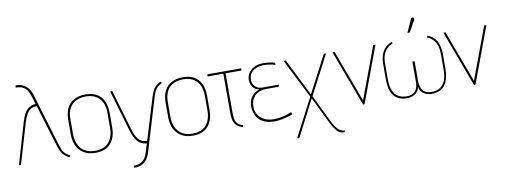

<svg xmlns="http://www.w3.org/2000/svg" viewBox="-69 -1088 4453 1691"><g transform="rotate(-10 2157.0 -242.5)"><path d="M401 -114 257 -590Q252 -607 242.5 -625.5Q233 -644 217 -660Q201 -676 176.5 -686.5Q152 -697 117 -697L113 -678Q160 -678 185 -661Q210 -644 221.5 -621Q233 -598 239 -578L261 -506Q225 -503 200.5 -486Q176 -469 160 -440Q144 -411 132 -371L23 1H41L148 -360Q160 -401 175.5 -429Q191 -457 213 -471Q235 -485 268 -485L381 -112Q391 -80 402 -58Q413 -36 430 -20.5Q447 -5 474 8L485 -5Q454 -20 438 -37.5Q422 -55 414.5 -74.5Q407 -94 401 -114Z M890 -185V-316Q890 -408 843.5 -460Q797 -512 708 -512Q649 -512 606.5 -489.5Q564 -467 542 -423.5Q520 -380 520 -316V-185Q520 -131 540 -87Q560 -43 602 -16.5Q644 10 708 10Q799 10 844.5 -43.5Q890 -97 890 -185ZM871 -320V-185Q871 -135 854 -94.5Q837 -54 801 -31Q765 -8 708 -8Q650 -8 613 -31.5Q576 -55 558 -95.5Q540 -136 540 -185V-320Q540 -375 559 -413.5Q578 -452 615.5 -473Q653 -494 708 -494Q757 -494 793.5 -474.5Q830 -455 850.5 -416.5Q871 -378 871 -320Z M1389 -494 1379 -508Q1351 -495 1334.5 -479.5Q1318 -464 1307.5 -442Q1297 -420 1286 -387L1173 -15Q1149 -15 1130.5 -22.5Q1112 -30 1097.5 -46Q1083 -62 1072 -85.5Q1061 -109 1052 -140L946 -500H927L1036 -129Q1048 -89 1065 -59Q1082 -29 1107 -12.5Q1132 4 1166 6L1144 79Q1140 94 1132.5 111Q1125 128 1111.5 144Q1098 160 1075.5 170Q1053 180 1017 180L1022 199Q1057 199 1081.5 188.5Q1106 178 1121.5 161.5Q1137 145 1146.5 126.5Q1156 108 1161 92L1305 -385Q1311 -405 1319 -425Q1327 -445 1343.5 -463Q1360 -481 1389 -494Z M1761 -185V-316Q1761 -408 1714.5 -460Q1668 -512 1579 -512Q1520 -512 1477.5 -489.5Q1435 -467 1413 -423.5Q1391 -380 1391 -316V-185Q1391 -131 1411 -87Q1431 -43 1473 -16.5Q1515 10 1579 10Q1670 10 1715.5 -43.5Q1761 -97 1761 -185ZM1742 -320V-185Q1742 -135 1725 -94.5Q1708 -54 1672 -31Q1636 -8 1579 -8Q1521 -8 1484 -31.5Q1447 -55 1429 -95.5Q1411 -136 1411 -185V-320Q1411 -375 1430 -413.5Q1449 -452 1486.5 -473Q1524 -494 1579 -494Q1628 -494 1664.5 -474.5Q1701 -455 1721.5 -416.5Q1742 -378 1742 -320Z M1956 -133V-481H2099V-500H1796V-481H1936V-133Q1936 -105 1939 -82Q1942 -59 1951 -41Q1960 -23 1977.5 -9.5Q1995 4 2023 13L2030 -4Q1993 -14 1977.5 -34Q1962 -54 1959 -80Q1956 -106 1956 -133Z M2402 -477V-497Q2376 -504 2350 -507.5Q2324 -511 2299 -511Q2248 -511 2214.5 -493Q2181 -475 2164 -446.5Q2147 -418 2147 -386Q2147 -370 2153 -350Q2159 -330 2176 -313Q2193 -296 2224 -289Q2178 -275 2152.5 -240Q2127 -205 2127 -152Q2127 -114 2144 -76Q2161 -38 2201 -13.5Q2241 11 2309 11Q2338 11 2368 5.5Q2398 0 2425 -8Q2452 -16 2472 -23L2465 -43Q2465 -44 2453 -39Q2441 -34 2419 -27Q2397 -20 2368 -14.5Q2339 -9 2306 -9Q2257 -9 2221 -27Q2185 -45 2165.5 -76.5Q2146 -108 2146 -149Q2146 -178 2155 -202.5Q2164 -227 2181.5 -245Q2199 -263 2226 -273Q2253 -283 2289 -283H2395L2402 -301H2254Q2227 -301 2207.5 -312Q2188 -323 2177 -342Q2166 -361 2166 -386Q2166 -425 2186 -448.5Q2206 -472 2237 -483Q2268 -494 2301 -494Q2313 -494 2332 -492Q2351 -490 2370.5 -486Q2390 -482 2402 -477Z M2800 108 2675 -149 2858 -500H2838L2664 -167L2498 -500H2478L2655 -149L2478 190L2495 197L2665 -132L2782 108Q2800 142 2816 165.5Q2832 189 2851 200.5Q2870 212 2896 212L2906 199Q2883 197 2865 187.5Q2847 178 2831.5 158Q2816 138 2800 108Z M2915 -500 3101 0H3114L3300 -500H3280L3107 -36L2934 -500Z M3764 -499 3758 -484Q3786 -473 3807.5 -452.5Q3829 -432 3841 -399Q3853 -366 3853 -316V-180Q3853 -122 3837.5 -83Q3822 -44 3791.5 -24Q3761 -4 3714 -4Q3682 -4 3660 -16Q3638 -28 3627 -52Q3616 -76 3614 -110V-297H3594V-110Q3593 -76 3581.5 -52Q3570 -28 3548 -16Q3526 -4 3493 -4Q3447 -4 3416 -24Q3385 -44 3369.5 -83Q3354 -122 3354 -180V-316Q3354 -366 3366 -399Q3378 -432 3400 -452.5Q3422 -473 3450 -484L3445 -499Q3390 -480 3363.5 -433.5Q3337 -387 3337 -316V-185Q3337 -118 3353.5 -74.5Q3370 -31 3405.5 -9Q3441 13 3496 13Q3516 13 3540 4.5Q3564 -4 3582.5 -23Q3601 -42 3604 -73Q3607 -42 3625 -23Q3643 -4 3667 4.5Q3691 13 3711 13Q3791 13 3830.5 -37Q3870 -87 3870 -187V-316Q3870 -388 3843.5 -434Q3817 -480 3764 -499ZM3672 -653Q3675 -657 3675.5 -661.5Q3676 -666 3674.5 -670.5Q3673 -675 3668 -677Q3664 -679 3660 -678.5Q3656 -678 3652.5 -675.5Q3649 -673 3647 -668L3595 -553H3616Z M3907 -500 4093 0H4106L4292 -500H4272L4099 -36L3926 -500Z"/></g></svg>

Font: Advent Pro Thin
Style: Regular
Weight: 250
Version: Version 3.000